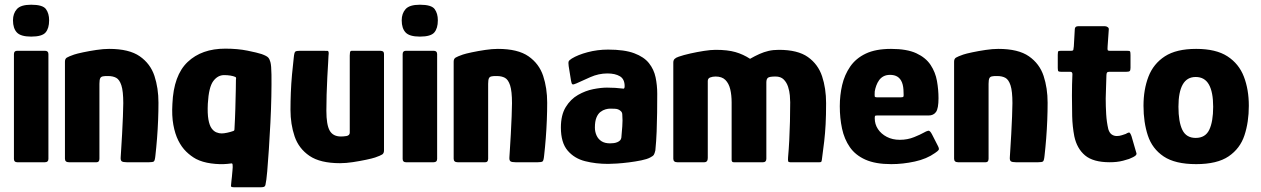

<svg xmlns="http://www.w3.org/2000/svg" viewBox="-20 -687 5338 813"><path d="M188 -601Q188 -567 173 -549.5Q158 -532 112 -532Q68 -532 51.5 -549.5Q35 -567 35 -601Q35 -630 51.5 -648.5Q68 -667 112 -667Q161 -667 174.5 -648.5Q188 -630 188 -601ZM185 -14Q185 0 170 0H53Q39 0 39 -14V-458Q39 -472 53 -472H170Q185 -472 185 -458Z M272 0Q255 0 255 -15Q255 -118 255 -220.5Q255 -323 255 -426Q255 -438 263 -443Q271 -448 294 -456Q306 -460 332 -465.5Q358 -471 388 -475.5Q418 -480 442 -480Q527 -480 572 -448.5Q617 -417 634 -365.5Q651 -314 651 -252Q651 -217 649.5 -178.5Q648 -140 645 -101.5Q642 -63 638 -28Q636 -7 631.5 -3.5Q627 0 611 0H517Q501 0 495.5 -4Q490 -8 491 -21Q491 -25 493 -53Q495 -81 497 -119.5Q499 -158 500.5 -194Q502 -230 502 -250Q502 -301 494 -325.5Q486 -350 472 -357.5Q458 -365 438 -365Q431 -365 426.5 -365Q422 -365 418 -364Q408 -363 404.5 -356Q401 -349 401 -332Q401 -294 401 -241.5Q401 -189 401 -131Q401 -73 401 -15Q401 0 389 0Z M810 -14Q788 -26 768.5 -45Q749 -64 735 -92Q721 -120 714 -158.5Q707 -197 710 -247Q715 -368 774.5 -424.5Q834 -481 934 -481Q986 -481 1028 -472.5Q1070 -464 1088 -458Q1110 -450 1116 -443Q1122 -436 1125 -424Q1129 -410 1129.5 -371Q1130 -332 1129 -279Q1128 -226 1125 -167.5Q1122 -109 1118.5 -55Q1115 -1 1111.5 39Q1108 79 1104 96Q1102 103 1096.5 104.5Q1091 106 1083 106H973Q957 106 958 100.5Q959 95 960 79Q961 75 962 61.5Q963 48 964.5 33.5Q966 19 965 12Q965 4 959.5 5Q954 6 942 7Q911 10 874 5Q837 0 810 -14ZM860 -248Q858 -206 862.5 -181Q867 -156 876 -143.5Q885 -131 896.5 -126.5Q908 -122 918 -122Q928 -122 942 -125Q956 -128 967 -132Q971 -133 972 -135.5Q973 -138 973 -144Q974 -164 975 -184.5Q976 -205 976.5 -226Q977 -247 977.5 -267.5Q978 -288 978.5 -308.5Q979 -329 979 -349Q980 -354 979.5 -357Q979 -360 977 -361Q968 -365 955.5 -367Q943 -369 929 -369Q902 -369 883 -343.5Q864 -318 860 -248Z M1420 4Q1336 4 1290.5 -27Q1245 -58 1227.5 -109.5Q1210 -161 1210 -222Q1210 -257 1211.5 -295Q1213 -333 1216.5 -371.5Q1220 -410 1224 -444Q1226 -465 1230.5 -468.5Q1235 -472 1251 -472H1345Q1360 -472 1367 -471.5Q1374 -471 1371 -451Q1371 -447 1369.5 -422Q1368 -397 1366 -360.5Q1364 -324 1363 -286Q1362 -248 1362 -218Q1362 -159 1376 -134Q1390 -109 1424 -109Q1428 -109 1434.5 -109.5Q1441 -110 1447 -111Q1453 -112 1457 -115.5Q1461 -119 1461 -125V-452Q1461 -458 1462 -465Q1463 -472 1470 -472H1590Q1594 -472 1600 -470Q1606 -468 1606 -457V-50Q1606 -38 1598.5 -33Q1591 -28 1568 -20Q1556 -16 1530 -10.5Q1504 -5 1474.5 -0.5Q1445 4 1420 4Z M1834 -601Q1834 -567 1819 -549.5Q1804 -532 1758 -532Q1714 -532 1697.5 -549.5Q1681 -567 1681 -601Q1681 -630 1697.5 -648.5Q1714 -667 1758 -667Q1807 -667 1820.5 -648.5Q1834 -630 1834 -601ZM1831 -14Q1831 0 1816 0H1699Q1685 0 1685 -14V-458Q1685 -472 1699 -472H1816Q1831 -472 1831 -458Z M1918 0Q1901 0 1901 -15Q1901 -118 1901 -220.5Q1901 -323 1901 -426Q1901 -438 1909 -443Q1917 -448 1940 -456Q1952 -460 1978 -465.5Q2004 -471 2034 -475.5Q2064 -480 2088 -480Q2173 -480 2218 -448.5Q2263 -417 2280 -365.5Q2297 -314 2297 -252Q2297 -217 2295.5 -178.5Q2294 -140 2291 -101.5Q2288 -63 2284 -28Q2282 -7 2277.5 -3.5Q2273 0 2257 0H2163Q2147 0 2141.5 -4Q2136 -8 2137 -21Q2137 -25 2139 -53Q2141 -81 2143 -119.5Q2145 -158 2146.5 -194Q2148 -230 2148 -250Q2148 -301 2140 -325.5Q2132 -350 2118 -357.5Q2104 -365 2084 -365Q2077 -365 2072.5 -365Q2068 -365 2064 -364Q2054 -363 2050.5 -356Q2047 -349 2047 -332Q2047 -294 2047 -241.5Q2047 -189 2047 -131Q2047 -73 2047 -15Q2047 0 2035 0Z M2555 7Q2503 7 2457.5 -4.5Q2412 -16 2383.5 -49.5Q2355 -83 2355 -147Q2355 -200 2375.5 -233.5Q2396 -267 2427.5 -285Q2459 -303 2492 -309.5Q2525 -316 2550 -316Q2568 -316 2584.5 -315Q2601 -314 2617 -312Q2625 -309 2625 -322Q2625 -352 2605 -364Q2585 -376 2552 -376Q2515 -376 2480 -360.5Q2445 -345 2421 -334Q2408 -328 2404 -330Q2400 -332 2398 -345L2388 -407Q2386 -422 2388 -427Q2390 -432 2401 -439Q2427 -455 2468.5 -466Q2510 -477 2555 -477Q2624 -477 2665.5 -461.5Q2707 -446 2728 -419.5Q2749 -393 2756 -359.5Q2763 -326 2763 -290Q2763 -250 2762.5 -210Q2762 -170 2760.5 -130Q2759 -90 2755 -50Q2752 -37 2748.5 -31.5Q2745 -26 2733 -20Q2720 -13 2695.5 -8Q2671 -3 2643.5 0.5Q2616 4 2592 5.5Q2568 7 2555 7ZM2563 -80Q2571 -80 2579 -81Q2587 -82 2594 -85Q2601 -88 2605.5 -92.5Q2610 -97 2611 -104Q2613 -127 2615 -152Q2617 -177 2615 -202Q2615 -212 2607 -218Q2598 -226 2583 -226.5Q2568 -227 2563 -227Q2555 -227 2544 -224Q2533 -221 2522.5 -213Q2512 -205 2505.5 -189Q2499 -173 2499 -147Q2499 -129 2506 -113.5Q2513 -98 2527 -89Q2541 -80 2563 -80Z M2848 0Q2831 0 2831 -15V-422Q2831 -432 2836.5 -437.5Q2842 -443 2854 -447Q2874 -454 2903 -460.5Q2932 -467 2961 -471.5Q2990 -476 3010 -476Q3061 -476 3094 -466.5Q3127 -457 3156 -438Q3177 -450 3196 -458.5Q3215 -467 3234.5 -471.5Q3254 -476 3278 -476Q3358 -476 3401 -445.5Q3444 -415 3461 -364Q3478 -313 3478 -250Q3478 -199 3476 -161Q3474 -123 3470 -88.5Q3466 -54 3460 -10Q3459 -3 3457 -1.5Q3455 0 3450 0H3326Q3319 0 3317.5 -4Q3316 -8 3317 -21Q3320 -54 3322 -92.5Q3324 -131 3325 -172.5Q3326 -214 3326 -254Q3326 -265 3324.5 -283Q3323 -301 3317 -319.5Q3311 -338 3298.5 -350.5Q3286 -363 3264 -363Q3238 -363 3231.5 -357.5Q3225 -352 3225 -338Q3225 -298 3225 -257.5Q3225 -217 3225 -176.5Q3225 -136 3225 -96Q3225 -56 3225 -15Q3225 0 3211 0H3087Q3078 0 3078 -10V-253Q3078 -285 3072 -309.5Q3066 -334 3051.5 -348.5Q3037 -363 3010 -363Q3004 -363 2998 -362Q2992 -361 2987 -359Q2977 -355 2977 -344V-18Q2977 0 2962 0Z M3536 -237Q3536 -284 3546 -327Q3556 -370 3580 -405Q3604 -440 3646 -460Q3688 -480 3753 -480Q3820 -480 3860 -461.5Q3900 -443 3920.5 -412Q3941 -381 3947.5 -344Q3954 -307 3954 -271Q3954 -228 3943.5 -213Q3933 -198 3912 -198H3693Q3686 -198 3685 -195.5Q3684 -193 3684 -186Q3684 -161 3697.5 -140.5Q3711 -120 3735 -107.5Q3759 -95 3790 -95Q3823 -95 3851 -106.5Q3879 -118 3889 -124Q3903 -132 3910.5 -133.5Q3918 -135 3927 -117L3951 -70Q3958 -57 3954.5 -52Q3951 -47 3939 -39Q3904 -14 3853.5 -3Q3803 8 3754 8Q3687 8 3644.5 -11Q3602 -30 3578.5 -64Q3555 -98 3545.5 -142.5Q3536 -187 3536 -237ZM3806 -295Q3806 -321 3799.5 -337.5Q3793 -354 3780.5 -362Q3768 -370 3749 -370Q3733 -370 3721.5 -364Q3710 -358 3702.5 -347.5Q3695 -337 3690.5 -324.5Q3686 -312 3684 -300Q3683 -282 3684 -278.5Q3685 -275 3692 -275H3796Q3804 -275 3805.5 -278Q3807 -281 3806 -295Z M4037 0Q4020 0 4020 -15Q4020 -118 4020 -220.5Q4020 -323 4020 -426Q4020 -438 4028 -443Q4036 -448 4059 -456Q4071 -460 4097 -465.5Q4123 -471 4153 -475.5Q4183 -480 4207 -480Q4292 -480 4337 -448.5Q4382 -417 4399 -365.5Q4416 -314 4416 -252Q4416 -217 4414.5 -178.5Q4413 -140 4410 -101.5Q4407 -63 4403 -28Q4401 -7 4396.5 -3.5Q4392 0 4376 0H4282Q4266 0 4260.5 -4Q4255 -8 4256 -21Q4256 -25 4258 -53Q4260 -81 4262 -119.5Q4264 -158 4265.5 -194Q4267 -230 4267 -250Q4267 -301 4259 -325.5Q4251 -350 4237 -357.5Q4223 -365 4203 -365Q4196 -365 4191.5 -365Q4187 -365 4183 -364Q4173 -363 4169.5 -356Q4166 -349 4166 -332Q4166 -294 4166 -241.5Q4166 -189 4166 -131Q4166 -73 4166 -15Q4166 0 4154 0Z M4679 0Q4609 0 4574.5 -29Q4540 -58 4529 -110Q4521 -152 4520 -195.5Q4519 -239 4519 -282Q4519 -310 4519.5 -329Q4520 -348 4521 -373Q4521 -383 4512 -383H4474Q4465 -383 4462 -385Q4459 -387 4459 -399V-455Q4459 -469 4462 -470.5Q4465 -472 4477 -472H4516Q4524 -472 4525 -476.5Q4526 -481 4527 -491L4531 -562Q4531 -576 4545 -576H4659Q4665 -576 4670.5 -572Q4676 -568 4675 -562L4670 -490Q4669 -477 4670.5 -474.5Q4672 -472 4678 -472H4751Q4763 -472 4765 -469.5Q4767 -467 4767 -453V-400Q4767 -389 4763.5 -386Q4760 -383 4749 -383H4677Q4670 -383 4667.5 -379.5Q4665 -376 4665 -368Q4664 -345 4663.5 -320.5Q4663 -296 4662 -270Q4662 -237 4664 -203.5Q4666 -170 4673 -140Q4678 -124 4687.5 -117.5Q4697 -111 4709 -111Q4720 -111 4730.5 -114.5Q4741 -118 4747 -120Q4760 -128 4763.5 -125Q4767 -122 4771 -111L4791 -42Q4795 -34 4788 -28Q4781 -22 4761 -14Q4749 -10 4735.5 -6.5Q4722 -3 4708 -1.5Q4694 0 4679 0Z M5045 8Q4956 8 4907.5 -24.5Q4859 -57 4840.5 -113Q4822 -169 4822 -239Q4822 -308 4843 -362.5Q4864 -417 4912.5 -448.5Q4961 -480 5045 -480Q5129 -480 5177.5 -448.5Q5226 -417 5247 -362.5Q5268 -308 5268 -239Q5268 -170 5249.5 -114Q5231 -58 5182.5 -25Q5134 8 5045 8ZM5043 -103Q5084 -103 5100.5 -137.5Q5117 -172 5117 -235Q5117 -297 5099 -329Q5081 -361 5043 -361Q5006 -361 4988 -329Q4970 -297 4970 -235Q4970 -171 4986.5 -137Q5003 -103 5043 -103Z"/></svg>

Font: Glory ExtraBold
Style: Regular
Weight: 800
Designer: Robert Leuschke
Foundry: Robert Leuschke
Version: Version 1.011